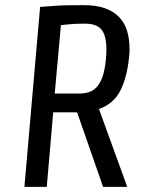

<svg xmlns="http://www.w3.org/2000/svg" viewBox="-20 -727 560 747"><path d="M482 -503Q474 -425 448 -374Q422 -323 365 -303L475 0H381L280 -290H187L162 0H75L136 -700Q161 -702 189 -704Q213 -706 243.5 -706.5Q274 -707 305 -707Q354 -707 388 -695Q422 -683 443.5 -660.5Q465 -638 474.5 -606.5Q484 -575 484 -536Q484 -528 483.5 -519.5Q483 -511 482 -503ZM392 -496Q393 -507 393.5 -516.5Q394 -526 394 -534Q394 -587 375.5 -611Q357 -635 311 -635Q269 -635 243 -632Q228 -630 217 -629L193 -363H287Q308 -363 325.5 -368.5Q343 -374 356.5 -388.5Q370 -403 379 -429Q388 -455 392 -496Z"/></svg>

Font: Share
Style: Italic
Weight: 400
Version: Version 1.002